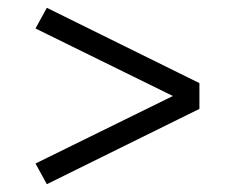

<svg xmlns="http://www.w3.org/2000/svg" viewBox="-20 -586 616 492"><path d="M100 -114 491 -307V-373L100 -566L71 -513L423 -340L71 -167Z"/></svg>

Font: Iosevka Sparkle Light
Style: Regular
Weight: 300
Designer: Belleve Invis
Foundry: Belleve Invis
Version: Version 4.5.0; ttfautohint (v1.8.3)